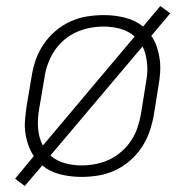

<svg xmlns="http://www.w3.org/2000/svg" viewBox="-20 -578 640 636"><path d="M62 38 30 14 92 -61Q81 -77 74 -97Q67 -117 64 -138Q61 -159 63 -181.5Q65 -204 68 -226L85 -326Q89 -353 98.5 -380Q108 -407 124.5 -431.5Q141 -456 164 -475.5Q187 -495 213.5 -507Q240 -519 268 -523.5Q296 -528 324 -528Q324 -528 324 -528Q324 -528 324 -528Q360 -528 394 -519.5Q428 -511 454 -490L511 -558L544 -534L481 -459Q493 -443 499.5 -423Q506 -403 509 -382Q512 -361 510.5 -338.5Q509 -316 505 -294L489 -194Q484 -167 474.5 -140Q465 -113 448.5 -88.5Q432 -64 409 -44.5Q386 -25 359.5 -13Q333 -1 305 3.5Q277 8 250 8Q250 8 250 8Q250 8 250 8H249Q214 8 179.5 -0.5Q145 -9 120 -30ZM122 -96 426 -457Q406 -475 379 -482.5Q352 -490 323 -490Q300 -490 277 -485.5Q254 -481 232 -471Q210 -461 191 -444.5Q172 -428 159 -407.5Q146 -387 138 -364.5Q130 -342 127 -319L110 -219Q107 -203 106 -187Q105 -171 106 -155Q107 -139 111 -124Q115 -109 122 -96ZM250 -30Q273 -30 296.5 -34.5Q320 -39 341.5 -49Q363 -59 382 -75.5Q401 -92 414.5 -112.5Q428 -133 435.5 -155.5Q443 -178 447 -201L463 -301Q466 -317 467.5 -333Q469 -349 467.5 -365Q466 -381 462.5 -396Q459 -411 452 -424L147 -63Q167 -45 194.5 -37.5Q222 -30 250 -30Z"/></svg>

Font: Iosevka SS04 XLt Ex
Style: Italic
Weight: 200
Width: 7
Italic angle: -9°
Monospace: yes
Designer: Belleve Invis
Foundry: Belleve Invis
Version: Version 19.0.0; ttfautohint (v1.8.4)